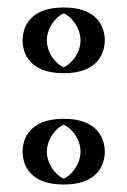

<svg xmlns="http://www.w3.org/2000/svg" viewBox="-20 -494 341 514"><path d="M65.5 -88C65.5 -40 104.5 0 150.5 0C196.5 0 235.5 -40 235.5 -88C235.5 -136 196.5 -176 150.5 -176C104.5 -176 65.5 -136 65.5 -88ZM65.5 -386C65.5 -338 104.5 -298 150.5 -298C196.5 -298 235.5 -338 235.5 -386C235.5 -434 196.5 -474 150.5 -474C104.5 -474 65.5 -434 65.5 -386ZM80.5 -88C80.5 -48 113.3 -15 150.5 -15C187.7 -15 220.5 -48 220.5 -88C220.5 -128 187.7 -161 150.5 -161C113.3 -161 80.5 -128 80.5 -88ZM80.5 -386C80.5 -426 113.3 -459 150.5 -459C187.7 -459 220.5 -426 220.5 -386C220.5 -346 187.7 -313 150.5 -313C113.3 -313 80.5 -346 80.5 -386ZM80.5 -88C80.5 -128 113.3 -161 150.5 -161C187.7 -161 220.5 -128 220.5 -88C220.5 -48 187.7 -15 150.5 -15C113.3 -15 80.5 -48 80.5 -88ZM80.5 -386C80.5 -346 113.3 -313 150.5 -313C187.7 -313 220.5 -346 220.5 -386C220.5 -426 187.7 -459 150.5 -459C113.3 -459 80.5 -426 80.5 -386ZM65.5 -88C65.5 -136 104.5 -176 150.5 -176C196.5 -176 235.5 -136 235.5 -88C235.5 -40 196.5 0 150.5 0C104.5 0 65.5 -40 65.5 -88ZM65.5 -386C65.5 -434 104.5 -474 150.5 -474C196.5 -474 235.5 -434 235.5 -386C235.5 -338 196.5 -298 150.5 -298C104.5 -298 65.5 -338 65.5 -386ZM105.5 -88C105.5 -124.1 132.9 -153.5 150.5 -160.2C168.7 -153.3 195.5 -123.9 195.5 -88C195.5 -51.9 168.1 -22.5 150.5 -15.8C132.3 -22.7 105.5 -52.1 105.5 -88ZM105.5 -386C105.5 -422.1 132.9 -451.5 150.5 -458.2C168.7 -451.3 195.5 -421.9 195.5 -386C195.5 -349.9 168.1 -320.5 150.5 -313.8C132.3 -320.7 105.5 -350.1 105.5 -386ZM40.5 -88C40.5 -51.7 60.8 0 150.5 0C240.3 0 260.5 -51.8 260.5 -88C260.5 -124.3 240.2 -176 150.5 -176C60.7 -176 40.5 -124.2 40.5 -88ZM40.5 -386C40.5 -349.7 60.8 -298 150.5 -298C240.3 -298 260.5 -349.8 260.5 -386C260.5 -422.3 240.2 -474 150.5 -474C60.7 -474 40.5 -422.2 40.5 -386Z"/></svg>

Font: Hussar Outliner
Style: Regular
Weight: 700
Foundry: Cannot Into Space Fonts
Version: Version 0.92